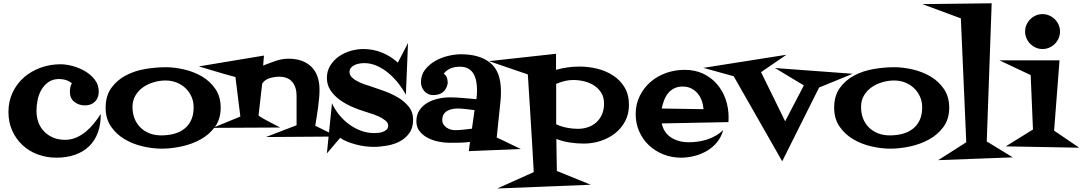

<svg xmlns="http://www.w3.org/2000/svg" viewBox="-20 -878 6450 1144"><path d="M580.1 -199.2Q581.1 -136.7 563 -87.9Q544.9 -39.1 510.3 -5.9Q475.6 27.3 426.3 44.4Q377 61.5 316.4 61.5Q256.8 61.5 204.6 42Q152.3 22.5 113.8 -13.7Q75.2 -49.8 52.7 -99.6Q30.3 -149.4 30.3 -210.9Q30.3 -275.4 55.7 -328.1Q81.1 -380.9 124 -418Q167 -455.1 223.1 -475.1Q279.3 -495.1 340.8 -495.1Q374 -495.1 413.6 -484.4Q453.1 -473.6 487.8 -453.1Q522.5 -432.6 545.4 -402.3Q568.4 -372.1 568.4 -332Q568.4 -294.9 545.9 -272.5Q523.4 -250 486.3 -250Q449.2 -250 422.9 -271Q396.5 -292 396.5 -330.1Q396.5 -342.8 398.9 -356.9Q401.4 -371.1 408.2 -381.8Q391.6 -395.5 372.1 -401.4Q352.5 -407.2 332 -407.2Q294.9 -407.2 269 -389.2Q243.2 -371.1 227.1 -343.8Q210.9 -316.4 204.1 -282.7Q197.3 -249 197.3 -218.8Q197.3 -180.7 209 -148.9Q220.7 -117.2 243.2 -94.2Q265.6 -71.3 296.9 -58.1Q328.1 -44.9 368.2 -44.9Q403.3 -44.9 434.6 -58.6Q465.8 -72.3 492.2 -94.2Q518.6 -116.2 540.5 -143.6Q562.5 -170.9 580.1 -199.2Z M1294.9 -236.3Q1294.9 -168.9 1261.2 -122.6Q1227.5 -76.2 1175.3 -47.4Q1123 -18.6 1061.5 -5.4Q1000 7.8 944.3 7.8Q889.6 7.8 830.6 -5.9Q771.5 -19.5 722.2 -48.8Q672.9 -78.1 641.1 -124.5Q609.4 -170.9 609.4 -236.3Q609.4 -307.6 643.6 -354.5Q677.7 -401.4 730 -428.7Q782.2 -456.1 845.2 -466.8Q908.2 -477.5 966.8 -477.5Q1020.5 -477.5 1078.6 -463.9Q1136.7 -450.2 1185.1 -421.4Q1233.4 -392.6 1264.2 -346.7Q1294.9 -300.8 1294.9 -236.3ZM1133.8 -238.3Q1133.8 -273.4 1120.6 -302.7Q1107.4 -332 1084.5 -353.5Q1061.5 -375 1031.2 -386.7Q1001 -398.4 966.8 -398.4Q931.6 -398.4 896.5 -388.2Q861.3 -377.9 833 -358.4Q804.7 -338.9 787.1 -309.1Q769.5 -279.3 769.5 -241.2Q769.5 -203.1 781.7 -171.9Q793.9 -140.6 816.9 -118.2Q839.8 -95.7 871.1 -83.5Q902.3 -71.3 940.4 -71.3Q981.4 -71.3 1016.6 -80.6Q1051.8 -89.8 1078.1 -110.4Q1104.5 -130.9 1119.1 -162.6Q1133.8 -194.3 1133.8 -238.3Z M1988.3 -64.5 1564.5 -61.5 1747.1 -131.8V-307.6Q1747.1 -359.4 1721.2 -390.1Q1695.3 -420.9 1642.6 -420.9Q1616.2 -420.9 1586.4 -412.1Q1556.6 -403.3 1542 -378.9L1520.5 -189.5Q1530.3 -181.6 1551.3 -169.9Q1572.3 -158.2 1594.7 -146.5Q1620.1 -132.8 1649.4 -118.2L1248 -116.2L1412.1 -183.6L1382.8 -418.9Q1354.5 -426.8 1317.4 -437Q1280.3 -447.3 1246.1 -458Q1207 -469.7 1165 -482.4L1552.7 -546.9L1547.9 -487.3Q1582 -501 1621.1 -514.6Q1660.2 -528.3 1697.3 -528.3Q1786.1 -528.3 1835 -480.5Q1883.8 -432.6 1883.8 -342.8Q1883.8 -320.3 1881.3 -292.5Q1878.9 -264.6 1875 -236.3Q1871.1 -208 1866.7 -180.2Q1862.3 -152.3 1858.4 -128.9Z M2441.4 -165Q2441.4 -116.2 2418.9 -85Q2396.5 -53.7 2362.3 -35.6Q2328.1 -17.6 2286.1 -10.3Q2244.1 -2.9 2205.1 -2.9Q2182.6 -2.9 2155.8 -6.3Q2128.9 -9.8 2102.5 -16.6Q2076.2 -23.4 2051.3 -33.2Q2026.4 -43 2006.8 -56.6L1927.7 36.1L1958 -262.7Q1974.6 -226.6 2000.5 -194.3Q2026.4 -162.1 2059.6 -137.7Q2092.8 -113.3 2130.9 -99.1Q2168.9 -85 2210 -85Q2220.7 -85 2234.9 -86.4Q2249 -87.9 2262.2 -92.8Q2275.4 -97.7 2284.2 -106.4Q2293 -115.2 2293 -129.9Q2293 -146.5 2275.4 -160.6Q2257.8 -174.8 2234.4 -185.1Q2210.9 -195.3 2187.5 -202.6Q2164.1 -210 2152.3 -213.9Q2119.1 -223.6 2079.6 -240.7Q2040 -257.8 2006.3 -281.7Q1972.7 -305.7 1950.2 -338.4Q1927.7 -371.1 1927.7 -414.1Q1927.7 -455.1 1947.8 -487.3Q1967.8 -519.5 1999 -541.5Q2030.3 -563.5 2068.8 -574.7Q2107.4 -585.9 2144.5 -585.9Q2203.1 -585.9 2255.4 -564.9Q2307.6 -543.9 2350.6 -504.9L2411.1 -622.1L2398.4 -313.5Q2380.9 -346.7 2354.5 -380.4Q2328.1 -414.1 2295.9 -441.4Q2263.7 -468.8 2226.6 -485.4Q2189.5 -502 2149.4 -502Q2137.7 -502 2122.6 -499.5Q2107.4 -497.1 2094.2 -491.2Q2081.1 -485.4 2071.8 -475.1Q2062.5 -464.8 2062.5 -449.2Q2062.5 -430.7 2076.7 -417Q2090.8 -403.3 2110.8 -393.1Q2130.9 -382.8 2151.9 -375.5Q2172.9 -368.2 2186.5 -364.3Q2221.7 -352.5 2265.6 -336.9Q2309.6 -321.3 2348.6 -298.8Q2387.7 -276.4 2414.6 -243.7Q2441.4 -210.9 2441.4 -165Z M3083 9.8 2773.4 22.5 2780.3 -32.2Q2749 -28.3 2717.8 -27.8Q2686.5 -27.3 2655.3 -27.3Q2627 -27.3 2592.8 -34.2Q2558.6 -41 2529.3 -56.2Q2500 -71.3 2480.5 -95.7Q2460.9 -120.1 2460.9 -155.3Q2460.9 -194.3 2479.5 -221.7Q2498 -249 2526.9 -265.6Q2555.7 -282.2 2590.8 -290Q2626 -297.9 2659.2 -297.9Q2700.2 -297.9 2739.3 -293.9Q2778.3 -290 2818.4 -287.1Q2820.3 -299.8 2821.3 -313Q2822.3 -326.2 2822.3 -339.8Q2822.3 -366.2 2817.9 -391.6Q2813.5 -417 2802.2 -437Q2791 -457 2771 -468.8Q2751 -480.5 2719.7 -480.5Q2690.4 -480.5 2666.5 -471.2Q2642.6 -461.9 2624 -439.5Q2637.7 -428.7 2642.6 -415.5Q2647.5 -402.3 2647.5 -385.7V-379.9Q2632.8 -311.5 2561.5 -311.5Q2529.3 -311.5 2508.8 -334.5Q2488.3 -357.4 2488.3 -388.7Q2488.3 -431.6 2512.7 -462.9Q2537.1 -494.1 2572.8 -514.6Q2608.4 -535.2 2649.9 -544.9Q2691.4 -554.7 2726.6 -554.7Q2838.9 -554.7 2901.9 -502.9Q2964.8 -451.2 2964.8 -334Q2964.8 -321.3 2964.4 -308.6Q2963.9 -295.9 2962.9 -283.2L2939.5 -58.6Q2976.6 -42 3011.7 -24.4Q3046.9 -6.8 3083 9.8ZM2807.6 -221.7Q2782.2 -224.6 2756.8 -228Q2731.4 -231.4 2706.1 -231.4Q2689.5 -231.4 2673.3 -228Q2657.2 -224.6 2644 -216.8Q2630.9 -209 2623 -195.8Q2615.2 -182.6 2615.2 -163.1Q2615.2 -148.4 2622.1 -137.2Q2628.9 -126 2640.1 -118.2Q2651.4 -110.4 2664.6 -106.4Q2677.7 -102.5 2690.4 -102.5Q2715.8 -102.5 2741.7 -105.5Q2767.6 -108.4 2792 -111.3Z M3727.5 -252.9Q3727.5 -198.2 3704.6 -155.3Q3681.6 -112.3 3644 -83Q3606.4 -53.7 3558.1 -38.1Q3509.8 -22.5 3459 -22.5Q3417 -22.5 3375.5 -28.8Q3334 -35.2 3294.9 -49.8L3297.9 140.6L3500 222.7L2942.4 245.1L3160.2 147.5Q3158.2 111.3 3155.8 66.9Q3153.3 22.5 3150.4 -25.4Q3147.5 -73.2 3144.5 -122.1Q3141.6 -170.9 3138.7 -216.8Q3131.8 -323.2 3125 -434.6L2893.6 -513.7L3293 -557.6V-461.9Q3362.3 -481.4 3432.6 -481.4Q3485.4 -481.4 3537.6 -468.8Q3589.8 -456.1 3632.3 -428.7Q3674.8 -401.4 3701.2 -357.9Q3727.5 -314.5 3727.5 -252.9ZM3579.1 -260.7Q3579.1 -298.8 3562.5 -325.2Q3545.9 -351.6 3519.5 -368.7Q3493.2 -385.7 3460.4 -393.6Q3427.7 -401.4 3395.5 -401.4Q3369.1 -401.4 3343.3 -395Q3317.4 -388.7 3293.9 -377.9V-137.7Q3322.3 -124 3356.4 -117.2Q3390.6 -110.4 3421.9 -110.4Q3456.1 -110.4 3484.9 -120.6Q3513.7 -130.9 3534.7 -150.4Q3555.7 -169.9 3567.4 -197.8Q3579.1 -225.6 3579.1 -260.7Z M4321.3 -177.7Q4321.3 -170.9 4320.8 -164.1Q4320.3 -157.2 4320.3 -150.4L3922.9 -142.6Q3935.5 -85 3980.5 -57.6Q4025.4 -30.3 4082 -30.3Q4109.4 -30.3 4137.7 -34.2Q4166 -38.1 4193.4 -46.9Q4220.7 -55.7 4245.1 -69.8Q4269.5 -84 4289.1 -103.5Q4278.3 -62.5 4252.9 -31.2Q4227.5 0 4192.9 20.5Q4158.2 41 4117.7 51.3Q4077.1 61.5 4037.1 61.5Q3982.4 61.5 3933.1 42Q3883.8 22.5 3847.2 -11.7Q3810.5 -45.9 3789.1 -93.8Q3767.6 -141.6 3767.6 -198.2Q3767.6 -257.8 3792 -306.6Q3816.4 -355.5 3856.4 -390.1Q3896.5 -424.8 3949.2 -443.4Q4002 -461.9 4059.6 -461.9Q4120.1 -461.9 4168.5 -439.5Q4216.8 -417 4251 -377.9Q4285.2 -338.9 4303.2 -287.6Q4321.3 -236.3 4321.3 -177.7ZM4171.9 -227.5Q4169.9 -253.9 4161.1 -278.3Q4152.3 -302.7 4136.7 -321.3Q4121.1 -339.8 4099.1 -351.1Q4077.1 -362.3 4047.9 -362.3Q4018.6 -362.3 3997.1 -351.6Q3975.6 -340.8 3960.9 -322.8Q3946.3 -304.7 3937 -280.8Q3927.7 -256.8 3922.9 -231.4Z M5060.5 -438.5 4860.4 -356.4 4640.6 83 4351.6 -423.8 4170.9 -473.6 4666 -551.8 4514.6 -448.2 4658.2 -155.3 4769.5 -369.1 4597.7 -472.7Z M5635.7 -236.3Q5635.7 -168.9 5602.1 -122.6Q5568.4 -76.2 5516.1 -47.4Q5463.9 -18.6 5402.3 -5.4Q5340.8 7.8 5285.2 7.8Q5230.5 7.8 5171.4 -5.9Q5112.3 -19.5 5063 -48.8Q5013.7 -78.1 4981.9 -124.5Q4950.2 -170.9 4950.2 -236.3Q4950.2 -307.6 4984.4 -354.5Q5018.6 -401.4 5070.8 -428.7Q5123 -456.1 5186 -466.8Q5249 -477.5 5307.6 -477.5Q5361.3 -477.5 5419.4 -463.9Q5477.5 -450.2 5525.9 -421.4Q5574.2 -392.6 5605 -346.7Q5635.7 -300.8 5635.7 -236.3ZM5474.6 -238.3Q5474.6 -273.4 5461.4 -302.7Q5448.2 -332 5425.3 -353.5Q5402.3 -375 5372.1 -386.7Q5341.8 -398.4 5307.6 -398.4Q5272.5 -398.4 5237.3 -388.2Q5202.1 -377.9 5173.8 -358.4Q5145.5 -338.9 5127.9 -309.1Q5110.4 -279.3 5110.4 -241.2Q5110.4 -203.1 5122.6 -171.9Q5134.8 -140.6 5157.7 -118.2Q5180.7 -95.7 5211.9 -83.5Q5243.2 -71.3 5281.2 -71.3Q5322.3 -71.3 5357.4 -80.6Q5392.6 -89.8 5418.9 -110.4Q5445.3 -130.9 5460 -162.6Q5474.6 -194.3 5474.6 -238.3Z M6014.6 59.6 5570.3 76.2 5737.3 -30.3 5705.1 -768.6 5475.6 -853.5 5888.7 -858.4 5859.4 -35.2Z M6295.9 -690.4Q6295.9 -668.9 6287.6 -649.9Q6279.3 -630.9 6265.1 -616.7Q6251 -602.5 6231.9 -594.2Q6212.9 -585.9 6191.4 -585.9Q6169.9 -585.9 6151.4 -594.2Q6132.8 -602.5 6118.7 -616.7Q6104.5 -630.9 6096.2 -649.9Q6087.9 -668.9 6087.9 -690.4Q6087.9 -711.9 6096.2 -730.5Q6104.5 -749 6118.7 -763.2Q6132.8 -777.3 6151.4 -785.6Q6169.9 -793.9 6191.4 -793.9Q6212.9 -793.9 6231.9 -785.6Q6251 -777.3 6265.1 -763.2Q6279.3 -749 6287.6 -730.5Q6295.9 -711.9 6295.9 -690.4ZM6410.2 2 5972.7 -5.9 6134.8 -106.4 6121.1 -430.7 5934.6 -518.6H6293L6260.7 -99.6Z"/></svg>

Font: Fontdiner Swanky
Style: Regular
Weight: 400
Designer: Font Diner, Inc
Foundry: Font Diner, Inc
Version: Version 1.001